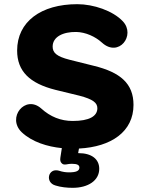

<svg xmlns="http://www.w3.org/2000/svg" viewBox="-20 -701 687 919"><path d="M328 198C402 198 455 163 455 107C455 60 418 32 356 32H354L358 10C513 2 619 -71 619 -199C619 -301 556 -355 429 -386L313 -415C250 -431 232 -449 232 -478C232 -525 282 -549 345 -548C390 -547 436 -526 468 -497C548 -424 631 -532 568 -599C520 -650 427 -681 350 -681C176 -681 62 -597 62 -459C62 -360 122 -302 245 -271L360 -243C425 -226 446 -209 446 -183C446 -145 408 -122 328 -122C271 -122 221 -142 177 -182C101 -249 11 -138 84 -68C134 -21 207 1 276 8L269 53C267 66 269 74 275 80C281 87 288 87 297 86C307 84 315 83 324 83C350 83 360 89 360 101C360 117 345 124 310 124C295 124 280 122 262 116C210 101 194 173 246 187C271 195 301 198 328 198Z"/></svg>

Font: SN Pro Heavy
Style: Regular
Weight: 800
Designer: Tobias Whetton
Foundry: Supernotes
Version: Version 1.001;Glyphs 3.2 (3249)